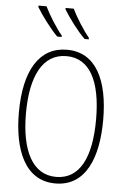

<svg xmlns="http://www.w3.org/2000/svg" viewBox="-62 -995 688 1050"><g transform="rotate(5 281.5 -470.5)"><path d="M373 -791H396V-799C368 -832 320 -906 300 -951H255V-943C281 -900 335 -827 373 -791ZM223 -791H247V-799C218 -832 172 -905 150 -951H106V-943C132 -899 186 -827 223 -791ZM282 10C451 10 513 -155 513 -359C513 -575 443 -724 283 -724C131 -724 50 -591 50 -359C50 -160 112 10 282 10ZM283 -26C154 -26 89 -153 89 -358C89 -562 152 -689 283 -689C410 -689 474 -570 474 -358C474 -148 412 -26 283 -26Z"/></g></svg>

Font: Noto Sans Mono SemiCondensed ExtraLight
Style: Regular
Weight: 200
Width: 4
Designer: Monotype Design Team
Foundry: Monotype Imaging Inc.
Version: Version 2.014